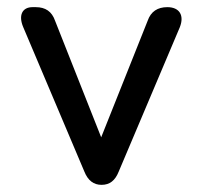

<svg xmlns="http://www.w3.org/2000/svg" viewBox="-20 -517 566 537"><path d="M264 0C287 0 302 -12 312 -37L483 -441C496 -474 482 -497 448 -497C421 -497 402 -485 393 -459L263 -133L134 -459C125 -485 107 -497 80 -497H71C42 -497 31 -474 45 -441L216 -37C226 -12 242 0 264 0Z"/></svg>

Font: 寒蝉半圆体
Style: Regular
Weight: 400
Designer: Yoshimichi Ohira & Warren
Foundry: ChillType
Version: Version 1.800;Glyphs 3.1.1 (3135)